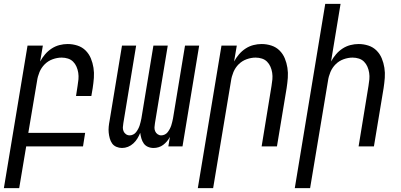

<svg xmlns="http://www.w3.org/2000/svg" viewBox="-48 -755 2068 990"><path d="M-28 215 94 -520H173L159 -438Q170 -458 184.5 -475Q199 -492 218 -504.5Q237 -517 258.5 -522.5Q280 -528 301 -528Q327 -528 351.5 -520Q376 -512 393.5 -494.5Q411 -477 420.5 -454Q430 -431 434 -405.5Q438 -380 436 -353.5Q434 -327 430 -301L423 -260H344L352 -312Q355 -329 356.5 -346Q358 -363 355.5 -379.5Q353 -396 346.5 -411Q340 -426 329 -437Q318 -448 302.5 -453Q287 -458 270 -458Q247 -458 223.5 -449.5Q200 -441 182.5 -423.5Q165 -406 155.5 -383Q146 -360 143 -337L98 -70H391L380 0H87L51 215Z M581 8Q566 8 552 2Q538 -4 530 -15.5Q522 -27 518 -41.5Q514 -56 512.5 -71Q511 -86 512.5 -101.5Q514 -117 517 -132L581 -520H654L588 -120Q586 -109 585.5 -98.5Q585 -88 589 -78.5Q593 -69 601.5 -63Q610 -57 621 -57Q630 -57 639 -61.5Q648 -66 654 -74Q660 -82 664.5 -90.5Q669 -99 672 -108Q675 -117 677 -126Q679 -135 681 -144L743 -520H817L751 -120Q749 -109 748.5 -98.5Q748 -88 752 -78.5Q756 -69 764.5 -63Q773 -57 783 -57Q793 -57 802 -61.5Q811 -66 817 -74Q823 -82 827.5 -90.5Q832 -99 835 -108Q838 -117 840 -126Q842 -135 844 -144L906 -520H979L893 0H820L828 -49Q822 -37 813 -26.5Q804 -16 793.5 -8Q783 0 770 4Q757 8 744 8Q728 8 714.5 2Q701 -4 693 -15.5Q685 -27 681 -41Q677 -55 675 -70Q669 -55 660.5 -41Q652 -27 639.5 -15.5Q627 -4 612 2Q597 8 581 8Z M972 215 1094 -520H1173L1159 -438Q1170 -458 1184.5 -475Q1199 -492 1218 -504.5Q1237 -517 1258.5 -522.5Q1280 -528 1301 -528Q1327 -528 1351.5 -520Q1376 -512 1393.5 -494.5Q1411 -477 1420.5 -454Q1430 -431 1434 -405.5Q1438 -380 1436 -353.5Q1434 -327 1430 -301L1380 0H1301L1352 -312Q1355 -329 1356.5 -346Q1358 -363 1355.5 -379.5Q1353 -396 1346.5 -411Q1340 -426 1329 -437Q1318 -448 1302.5 -453Q1287 -458 1270 -458Q1247 -458 1223.5 -449.5Q1200 -441 1182.5 -423.5Q1165 -406 1155.5 -383Q1146 -360 1143 -337L1051 215Z M1472 215 1629 -735H1708L1659 -438Q1670 -458 1684.5 -475Q1699 -492 1718 -504.5Q1737 -517 1758.5 -522.5Q1780 -528 1801 -528Q1827 -528 1851.5 -520Q1876 -512 1893.5 -494.5Q1911 -477 1920.5 -454Q1930 -431 1934 -405.5Q1938 -380 1936 -353.5Q1934 -327 1930 -301L1880 0H1801L1852 -312Q1855 -329 1856.5 -346Q1858 -363 1855.5 -379.5Q1853 -396 1846.5 -411Q1840 -426 1829 -437Q1818 -448 1802.5 -453Q1787 -458 1770 -458Q1747 -458 1723.5 -449.5Q1700 -441 1682.5 -423.5Q1665 -406 1655.5 -383Q1646 -360 1643 -337L1551 215Z"/></svg>

Font: Iosevka Term Curly
Style: Italic
Weight: 400
Italic angle: -9°
Designer: Belleve Invis
Foundry: Belleve Invis
Version: Version 32.3.0